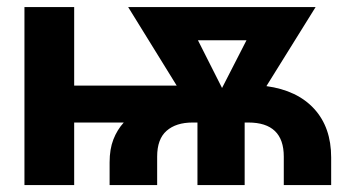

<svg xmlns="http://www.w3.org/2000/svg" viewBox="-20 -536 1026 556"><path d="M297.4 0V-65.9Q297.4 -104 308.3 -132.1Q319.3 -160.2 338.4 -181.2H194.8V0H50.8V-515.6H194.8V-288.1H491.7L351.1 -515.6H894L751.5 -286.6Q840.8 -274.4 889.9 -220.7Q939 -167 939 -80.1V0H801.8V-82.5Q801.8 -181.2 699.2 -181.2H688.5V0H551.8V-181.2H537.6Q489.7 -181.2 462.4 -157.2Q435.1 -133.3 435.1 -82.5V0ZM623 -281.2 693.8 -419.4H553.2Z"/></svg>

Font: Inter Display
Style: Bold
Weight: 700
Designer: Rasmus Andersson
Foundry: rsms
Version: Version 4.001;git-9221beed3